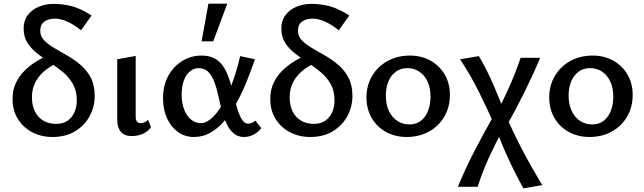

<svg xmlns="http://www.w3.org/2000/svg" viewBox="-20 -731 3486 1040"><path d="M265 11Q203 11 154 -15Q105 -41 76.5 -87Q48 -133 48 -195Q48 -243 65.5 -280.5Q83 -318 111 -346Q139 -374 169.5 -393.5Q200 -413 228 -425.5Q256 -438 274 -445L315 -400Q271 -384 234 -357Q197 -330 175 -292Q153 -254 153 -205Q153 -158 170 -125.5Q187 -93 216.5 -76.5Q246 -60 283 -60Q322 -60 346.5 -77.5Q371 -95 383.5 -123.5Q396 -152 396 -187Q396 -239 375 -276Q354 -313 321.5 -340Q289 -367 252.5 -391Q216 -415 183 -440.5Q150 -466 129 -498.5Q108 -531 108 -577Q108 -620 130.5 -649.5Q153 -679 190 -694.5Q227 -710 271 -710Q321 -710 369 -697.5Q417 -685 476 -647L419 -567Q382 -597 345.5 -613.5Q309 -630 279 -630Q242 -630 220 -614Q198 -598 198 -564Q198 -534 219.5 -512Q241 -490 274.5 -470.5Q308 -451 345.5 -429.5Q383 -408 416.5 -379.5Q450 -351 471.5 -310.5Q493 -270 493 -212Q493 -152 465 -101Q437 -50 386 -19.5Q335 11 265 11Z M693 6Q654 6 634.5 -17Q615 -40 615 -84V-410L715 -428V-100Q715 -82 721.5 -73Q728 -64 743 -64Q753 -64 763.5 -69Q774 -74 782 -82L798 -42Q784 -21 756.5 -7.5Q729 6 693 6Z M1031 11Q980 11 942.5 -17Q905 -45 884 -92Q863 -139 863 -197Q863 -268 891.5 -320Q920 -372 967.5 -401Q1015 -430 1071 -430Q1114 -430 1142.5 -414.5Q1171 -399 1189 -372Q1207 -345 1219 -310.5Q1231 -276 1240 -239Q1253 -186 1264.5 -146Q1276 -106 1290.5 -83.5Q1305 -61 1325 -61Q1334 -61 1344.5 -65.5Q1355 -70 1363 -78L1395 -37Q1383 -19 1357.5 -4Q1332 11 1301 11Q1268 11 1245 -9Q1222 -29 1207 -61.5Q1192 -94 1182 -131.5Q1172 -169 1164 -206Q1155 -250 1141.5 -285.5Q1128 -321 1108 -341.5Q1088 -362 1056 -362Q1031 -362 1009.5 -345Q988 -328 976 -295.5Q964 -263 964 -216Q964 -173 977.5 -138Q991 -103 1014.5 -83.5Q1038 -64 1067 -64Q1093 -64 1119 -84.5Q1145 -105 1169 -140.5Q1193 -176 1214 -222.5Q1235 -269 1252 -321.5Q1269 -374 1281 -427L1361 -410Q1339 -346 1314 -284.5Q1289 -223 1259 -169.5Q1229 -116 1194 -75Q1159 -34 1118.5 -11.5Q1078 11 1031 11ZM1072 -507 1109 -711H1211L1135 -507Z M1661 11Q1599 11 1550 -15Q1501 -41 1472.5 -87Q1444 -133 1444 -195Q1444 -243 1461.5 -280.5Q1479 -318 1507 -346Q1535 -374 1565.5 -393.5Q1596 -413 1624 -425.5Q1652 -438 1670 -445L1711 -400Q1667 -384 1630 -357Q1593 -330 1571 -292Q1549 -254 1549 -205Q1549 -158 1566 -125.5Q1583 -93 1612.5 -76.5Q1642 -60 1679 -60Q1718 -60 1742.5 -77.5Q1767 -95 1779.5 -123.5Q1792 -152 1792 -187Q1792 -239 1771 -276Q1750 -313 1717.5 -340Q1685 -367 1648.5 -391Q1612 -415 1579 -440.5Q1546 -466 1525 -498.5Q1504 -531 1504 -577Q1504 -620 1526.5 -649.5Q1549 -679 1586 -694.5Q1623 -710 1667 -710Q1717 -710 1765 -697.5Q1813 -685 1872 -647L1815 -567Q1778 -597 1741.5 -613.5Q1705 -630 1675 -630Q1638 -630 1616 -614Q1594 -598 1594 -564Q1594 -534 1615.5 -512Q1637 -490 1670.5 -470.5Q1704 -451 1741.5 -429.5Q1779 -408 1812.5 -379.5Q1846 -351 1867.5 -310.5Q1889 -270 1889 -212Q1889 -152 1861 -101Q1833 -50 1782 -19.5Q1731 11 1661 11Z M2183 11Q2120 11 2070.5 -16.5Q2021 -44 1993 -92.5Q1965 -141 1965 -203Q1965 -269 1996 -320.5Q2027 -372 2080 -401Q2133 -430 2200 -430Q2263 -430 2312 -402.5Q2361 -375 2389 -327Q2417 -279 2417 -217Q2417 -151 2387 -99.5Q2357 -48 2304 -18.5Q2251 11 2183 11ZM2197 -57Q2236 -57 2261.5 -78Q2287 -99 2299.5 -133Q2312 -167 2312 -206Q2312 -255 2295.5 -290Q2279 -325 2250.5 -343.5Q2222 -362 2186 -362Q2149 -362 2122.5 -341.5Q2096 -321 2083 -288Q2070 -255 2070 -214Q2070 -165 2087 -129.5Q2104 -94 2133 -75.5Q2162 -57 2197 -57Z M2815 289Q2770 208 2732 125Q2694 42 2664 -40Q2623 -135 2576 -229.5Q2529 -324 2472 -410L2574 -427Q2618 -352 2653 -271Q2688 -190 2716 -114Q2760 -13 2808.5 79.5Q2857 172 2917 272ZM2460 281Q2500 183 2550 87Q2600 -9 2656 -108L2707 -35Q2664 45 2628.5 122.5Q2593 200 2567 281ZM2718 -38 2666 -113Q2707 -189 2741 -266Q2775 -343 2800 -418H2906Q2867 -325 2819.5 -229Q2772 -133 2718 -38Z M3173 11Q3110 11 3060.5 -16.5Q3011 -44 2983 -92.5Q2955 -141 2955 -203Q2955 -269 2986 -320.5Q3017 -372 3070 -401Q3123 -430 3190 -430Q3253 -430 3302 -402.5Q3351 -375 3379 -327Q3407 -279 3407 -217Q3407 -151 3377 -99.5Q3347 -48 3294 -18.5Q3241 11 3173 11ZM3187 -57Q3226 -57 3251.5 -78Q3277 -99 3289.5 -133Q3302 -167 3302 -206Q3302 -255 3285.5 -290Q3269 -325 3240.5 -343.5Q3212 -362 3176 -362Q3139 -362 3112.5 -341.5Q3086 -321 3073 -288Q3060 -255 3060 -214Q3060 -165 3077 -129.5Q3094 -94 3123 -75.5Q3152 -57 3187 -57Z"/></svg>

Font: Ysabeau Office SemiBold
Style: Regular
Weight: 600
Designer: Christian Thalmann (Catharsis Fonts)
Version: Version 2.001;gftools[0.9.30]; featfreeze: tnum,lnum,ss02